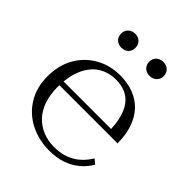

<svg xmlns="http://www.w3.org/2000/svg" viewBox="-206 -859 994 994"><g transform="rotate(45 291.5 -361.5)"><path d="M117 -254Q117 -198 132 -154.5Q147 -111 175 -81.5Q203 -52 241 -36.5Q279 -21 324 -21Q372 -21 408.5 -35.5Q445 -50 471 -74.5Q497 -99 514 -128L539 -107Q519 -72 487.5 -45.5Q456 -19 414.5 -4.5Q373 10 320 10Q242 10 178.5 -22.5Q115 -55 78 -115Q41 -175 41 -256Q41 -337 75.5 -397.5Q110 -458 170 -492Q230 -526 304 -526Q359 -526 403.5 -509Q448 -492 479 -458.5Q510 -425 526.5 -377Q543 -329 543 -267H94V-296H493L467 -285Q466 -336 455.5 -375Q445 -414 425 -441Q405 -468 374.5 -481.5Q344 -495 304 -495Q262 -495 227 -479Q192 -463 167.5 -431.5Q143 -400 130 -355.5Q117 -311 117 -254ZM259 -682Q259 -659 244.5 -645Q230 -631 207 -631Q184 -631 169 -645Q154 -659 154 -682Q154 -705 169 -719Q184 -733 207 -733Q230 -733 244.5 -719Q259 -705 259 -682ZM466 -682Q466 -659 450.5 -645Q435 -631 413 -631Q390 -631 375 -645Q360 -659 360 -682Q360 -705 375 -719Q390 -733 413 -733Q436 -733 451 -719Q466 -705 466 -682Z"/></g></svg>

Font: Roboto Serif 120pt Expanded Light
Style: Regular
Weight: 300
Width: 7
Designer: Greg Gazdowicz
Foundry: Commercial Type
Version: Version 1.008